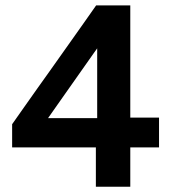

<svg xmlns="http://www.w3.org/2000/svg" viewBox="-20 -708 649 728"><path d="M343.5 0Q343.5 -49.5 343.5 -94Q343.5 -138.5 343.5 -197.5L348.5 -217.5V-421Q348.5 -473 348.5 -524.8Q348.5 -576.5 348.5 -629L443 -659Q416 -620 390.2 -583.2Q364.5 -546.5 338 -510L225 -349.5Q202 -317 179.8 -285.2Q157.5 -253.5 134.5 -220.5L130.5 -260H376.5L392 -262Q420.5 -262 455 -262Q489.5 -262 523.2 -262Q557 -262 583 -262V-149Q557 -149 523.2 -149Q489.5 -149 455 -149Q420.5 -149 392 -149H26V-237Q46.5 -266 71 -301Q95.5 -336 120.8 -371.5Q146 -407 167.5 -437L252.5 -557Q275.5 -589.5 298.5 -622Q321.5 -654.5 344.5 -687.5H474Q474 -625.5 474 -565.8Q474 -506 474 -446.5V-197.5Q474 -138.5 474 -94Q474 -49.5 474 0Z"/></svg>

Font: Commissioner Thin SemiBold
Style: Regular
Weight: 600
Version: Version 1.000